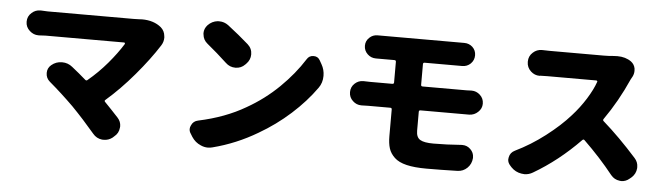

<svg xmlns="http://www.w3.org/2000/svg" viewBox="-49 -939 4097 1180"><g transform="rotate(5 2000.0 -349.5)"><path d="M769.5 -714.8Q778.3 -715.8 787.1 -715.8Q860.4 -715.8 906.2 -677.7Q929.7 -657.2 932.6 -625Q933.6 -620.1 933.6 -616.2Q933.6 -588.9 918.9 -566.4Q862.3 -477.5 777.8 -377.9Q693.4 -278.3 606.4 -203.1Q598.6 -197.3 605.5 -190.4Q646.5 -148.4 690.4 -100.6Q710.9 -78.1 710.9 -48.8Q710.9 -44.9 710 -40Q707 -5.9 679.7 15.6L669.9 24.4Q646.5 42 618.2 42Q612.3 42 607.4 42Q572.3 38.1 549.8 10.7Q479.5 -72.3 407.2 -146.5Q333 -219.7 256.8 -284.2Q232.4 -304.7 232.4 -336.9Q232.4 -367.2 255.9 -386.7Q284.2 -410.2 320.3 -410.2Q321.3 -410.2 321.3 -410.2Q357.4 -410.2 384.8 -387.7Q430.7 -351.6 471.7 -315.4Q479.5 -308.6 486.3 -315.4Q549.8 -368.2 604.5 -432.6Q659.2 -497.1 695.3 -555.7Q696.3 -558.6 694.8 -561.5Q693.4 -564.5 690.4 -564.5H205.1Q188.5 -564.5 167 -562.5Q164.1 -562.5 161.1 -562.5Q130.9 -562.5 107.4 -584Q82 -606.4 82 -639.6Q82 -673.8 107.4 -695.3Q129.9 -715.8 160.2 -715.8Q163.1 -715.8 166 -715.8Q189.5 -713.9 205.1 -713.9H736.3Q752.9 -713.9 769.5 -714.8Z M1201.2 -601.6Q1174.8 -623 1171.9 -656.2Q1170.9 -660.2 1170.9 -664.1Q1170.9 -692.4 1191.4 -714.8Q1216.8 -741.2 1252 -745.1Q1256.8 -745.1 1262.7 -745.1Q1292 -745.1 1317.4 -726.6Q1388.7 -671.9 1447.3 -620.1Q1474.6 -595.7 1474.6 -559.6Q1474.6 -525.4 1449.2 -500L1444.3 -495.1Q1419.9 -469.7 1384.8 -469.7Q1349.6 -469.7 1324.2 -494.1Q1264.6 -549.8 1201.2 -601.6ZM1287.1 30.3Q1272.5 34.2 1258.8 34.2Q1236.3 34.2 1214.8 24.4Q1179.7 9.8 1158.2 -23.4L1147.5 -41Q1137.7 -54.7 1137.7 -70.3Q1137.7 -81.1 1143.6 -92.8Q1155.3 -120.1 1184.6 -126Q1349.6 -161.1 1474.6 -234.4Q1583 -295.9 1670.4 -381.3Q1757.8 -466.8 1816.4 -559.6Q1830.1 -583 1857.4 -583Q1857.4 -583 1858.4 -583Q1884.8 -583 1897.5 -559.6L1910.2 -537.1Q1928.7 -504.9 1928.7 -466.8Q1928.7 -423.8 1905.3 -391.6Q1842.8 -303.7 1754.4 -224.1Q1666 -144.5 1561.5 -84Q1431.6 -6.8 1287.1 30.3Z M2541 -307.6Q2531.2 -307.6 2531.2 -297.9V-181.6Q2531.2 -140.6 2555.7 -126Q2580.1 -111.3 2637.7 -111.3Q2718.8 -111.3 2810.5 -118.2Q2813.5 -118.2 2816.4 -118.2Q2845.7 -118.2 2866.2 -97.7Q2887.7 -77.1 2887.7 -47.9Q2887.7 -44.9 2887.7 -43Q2884.8 -6.8 2859.9 17.6Q2835 42 2799.8 43Q2696.3 45.9 2608.4 45.9Q2534.2 45.9 2485.4 34.2Q2436.5 22.5 2410.2 -2.4Q2383.8 -27.3 2374 -58.1Q2364.3 -88.9 2364.3 -133.8V-297.9Q2364.3 -307.6 2354.5 -307.6H2217.8Q2203.1 -307.6 2178.7 -306.6Q2176.8 -306.6 2175.8 -306.6Q2145.5 -306.6 2123 -328.1Q2099.6 -349.6 2099.6 -381.8Q2099.6 -414.1 2123 -435.5Q2145.5 -456.1 2174.8 -456.1Q2176.8 -456.1 2178.7 -456.1Q2203.1 -455.1 2217.8 -455.1H2354.5Q2364.3 -455.1 2364.3 -464.8V-591.8Q2364.3 -601.6 2354.5 -601.6H2266.6Q2253.9 -601.6 2241.2 -601.6Q2240.2 -601.6 2240.2 -601.6Q2210 -601.6 2188.5 -622.1Q2166 -643.6 2166 -673.8Q2166 -704.1 2188.5 -724.6Q2209 -744.1 2238.3 -744.1Q2239.3 -744.1 2241.2 -744.1Q2253.9 -744.1 2266.6 -744.1H2752Q2761.7 -744.1 2771.5 -744.1Q2772.5 -744.1 2773.4 -744.1Q2802.7 -744.1 2824.2 -724.6Q2845.7 -704.1 2845.7 -673.8Q2845.7 -643.6 2824.2 -622.1Q2802.7 -601.6 2772.5 -601.6Q2771.5 -601.6 2771.5 -601.6Q2761.7 -601.6 2752 -601.6H2541Q2531.2 -601.6 2531.2 -591.8V-464.8Q2531.2 -455.1 2541 -455.1H2813.5Q2822.3 -455.1 2840.8 -456.1Q2842.8 -456.1 2843.8 -456.1Q2873 -456.1 2895.5 -435.5Q2918.9 -414.1 2918.9 -381.8Q2918.9 -351.6 2895.5 -330.1Q2873 -308.6 2841.8 -307.6Q2836.9 -307.6 2828.6 -307.6Q2820.3 -307.6 2817.4 -307.6Z M3693.4 -744.1Q3706.1 -745.1 3717.8 -745.1Q3768.6 -745.1 3803.7 -719.7Q3824.2 -704.1 3829.1 -678.7Q3830.1 -670.9 3830.1 -664.1Q3830.1 -646.5 3822.3 -629.9Q3815.4 -619.1 3811.5 -610.4Q3750 -471.7 3667 -353.5Q3661.1 -345.7 3668 -339.8Q3769.5 -251 3877 -130.9Q3898.4 -107.4 3898.4 -77.1Q3898.4 -73.2 3898.4 -69.3Q3895.5 -34.2 3869.1 -10.7L3858.4 -2Q3835.9 17.6 3807.6 17.6Q3802.7 17.6 3797.9 16.6Q3764.6 12.7 3743.2 -13.7Q3664.1 -113.3 3561.5 -212.9Q3554.7 -219.7 3547.9 -212.9Q3415 -76.2 3262.7 12.7Q3238.3 27.3 3210.9 27.3Q3202.1 27.3 3192.4 25.4Q3155.3 19.5 3128.9 -7.8L3121.1 -16.6Q3104.5 -34.2 3104.5 -54.7Q3104.5 -61.5 3106.4 -68.4Q3112.3 -97.7 3140.6 -111.3Q3235.4 -157.2 3323.2 -224.6Q3411.1 -292 3470.7 -359.4Q3517.6 -411.1 3554.2 -469.7Q3590.8 -528.3 3607.4 -576.2Q3609.4 -579.1 3606.9 -582Q3604.5 -585 3601.6 -585H3299.8Q3281.2 -585 3256.8 -584Q3253.9 -583 3251 -583Q3220.7 -583 3197.3 -604.5Q3171.9 -627.9 3171.9 -662.1V-664.1Q3171.9 -698.2 3197.3 -720.7Q3220.7 -742.2 3252 -742.2Q3254.9 -742.2 3256.8 -742.2Q3283.2 -741.2 3299.8 -741.2H3633.8Q3664.1 -741.2 3693.4 -744.1Z"/></g></svg>

Font: Gen Jyuu GothicX Heavy
Style: Bold
Weight: 900
Designer: [Source Han Sans]
Ryoko NISHIZUKA  (kana & ideographs); Paul D. Hunt (Latin, Greek & Cyrillic); Wenlong ZHANG  (bopomofo
Version: Version 1.002.20150607